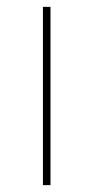

<svg xmlns="http://www.w3.org/2000/svg" viewBox="-20 -539 273 559"><path d="M127 -519V0H105V-519Z"/></svg>

Font: Fira Sans Condensed Thin
Style: Regular
Weight: 250
Width: 3
Designer: Carrois Corporate & Edenspiekermann AG
Foundry: Carrois Corporate GbR & Edenspiekermann AG
Version: Version 4.203